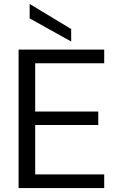

<svg xmlns="http://www.w3.org/2000/svg" viewBox="-20 -951 604 971"><path d="M507 0V-69H158V-319H477V-387H158V-631H507V-700H74V0ZM130 -858 340 -741V-804L130 -931Z"/></svg>

Font: Rootstock Sans Body
Style: Regular
Weight: 400
Designer: Colophon Foundry, Jonny Pinhorn
Foundry: Colophon Foundry
Version: Version 1.200;FEAKit 1.0